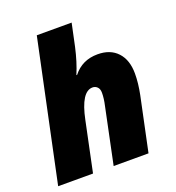

<svg xmlns="http://www.w3.org/2000/svg" viewBox="-137 -869 896 978"><g transform="rotate(-20 311.0 -380.0)"><path d="M312 0 375 -301.8Q383.8 -339.8 383.8 -371.1Q383.8 -392.1 373 -402.6Q362.3 -413.1 347.2 -413.1Q286.1 -413.1 256.8 -270L200.2 0H11.2L171.9 -759.8H360.8L335 -638.2Q317.9 -561 292 -500H295.9Q345.2 -563 429.2 -563Q498 -563 536.6 -521.2Q575.2 -479.5 575.2 -405.8Q575.2 -354 563 -293.9L501 0Z"/></g></svg>

Font: TypoPRO Open Sans
Style: Italic
Weight: 800
Italic angle: -12°
Foundry: Ascender Corporation
Version: Version 1.10